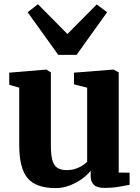

<svg xmlns="http://www.w3.org/2000/svg" viewBox="-20 -904 682 934"><path d="M487.5 10Q452.5 10 436.8 -4.8Q421 -19.5 421 -48V-73.5Q405.5 -53 378.8 -33.8Q352 -14.5 319 -1.8Q286 11 251 11Q155 11 114.2 -37.5Q73.5 -86 73.5 -199V-477.5L25 -491.5V-550.5L204 -565.5H206L227.5 -551.5V-197Q227.5 -152 234.5 -125.8Q241.5 -99.5 258.2 -88Q275 -76.5 304 -76.5Q329 -76.5 348.2 -83.2Q367.5 -90 381.5 -99.2Q395.5 -108.5 404 -117V-477.5L340 -493.5V-550.5L530 -565.5H533.5L557.5 -551.5V-64.5L610.5 -64V-5Q592.5 -1.5 560.5 4.2Q528.5 10 487.5 10ZM263.5 -637 114.5 -844.5 164.5 -883.5 308 -738.5 450.5 -882.5 501 -844.5 352.5 -637Z"/></svg>

Font: Merriweather 24pt ExtraBold
Style: Regular
Weight: 800
Version: Version 2.100